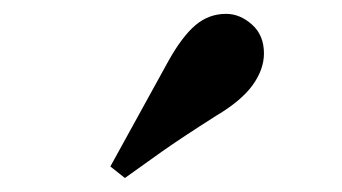

<svg xmlns="http://www.w3.org/2000/svg" viewBox="-20 -894 493 277"><path d="M139.2 -653.8 223.1 -806.2Q242.7 -841.3 262 -857.7Q281.2 -874 306.2 -874Q326.2 -874 343.5 -858.6Q360.8 -843.3 360.8 -816.9Q360.8 -793.9 344.5 -771.2Q328.1 -748.5 292 -727.1Q241.2 -694.8 212.9 -674.8Q184.6 -654.8 160.2 -637.2Z"/></svg>

Font: Source Han Serif JP Heavy
Style: Regular
Weight: 900
Designer: Ryoko NISHIZUKA  (kana & ideographs); Frank Grießhammer (Latin, Greek & Cyrillic); Wenlong ZHANG  (bopomofo); Sandoll Co
Foundry: Adobe Systems Incorporated
Version: Version 1.001;PS 1.001;hotconv 16.6.54;makeotf.lib2.5.65590